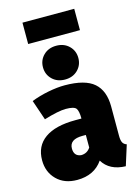

<svg xmlns="http://www.w3.org/2000/svg" viewBox="-145 -1066 842 1164"><g transform="rotate(-15 275.5 -483.5)"><path d="M191 20Q111 20 63 -28Q15 -76 15 -150Q15 -239 81 -286Q147 -333 273 -333H311Q311 -380 298.5 -397Q286 -414 234 -414Q188 -414 96 -386L53 -512Q104 -532 161 -543Q218 -554 264 -554Q392 -554 448 -505Q504 -456 504 -357V-173Q504 -145 511 -131Q518 -117 536 -111L496 16Q395 13 352 -58Q298 20 191 20ZM252 -119Q290 -119 311 -151V-230H290Q208 -230 208 -172Q208 -124 252 -119ZM277 -587Q228 -587 197 -617.5Q166 -648 166 -693Q166 -738 197 -768.5Q228 -799 277 -799Q326 -799 357 -768.5Q388 -738 388 -693Q388 -648 357 -617.5Q326 -587 277 -587ZM441 -853H116V-987H441Z"/></g></svg>

Font: Trujillo Black
Style: Regular
Weight: 900
Designer: Fira Sans original fonts by bBox Type GmbH, Carrois Corporate GbR, & Edenspiekermann AG / Changes by Cristiano Sobral
Foundry: Fira Sans original fonts by bBox Type GmbH, Carrois Corporate GbR, & Edenspiekermann AG / Changes by Cristiano Sobral
Version: Version 4.301;July 28, 2020;FontCreator 13.0.0.2655 64-bit